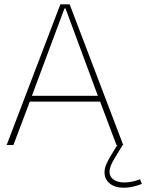

<svg xmlns="http://www.w3.org/2000/svg" viewBox="-20 -670 675 887"><path d="M117.7 -200.7 42 0H10.7L258.8 -649.9H301.8L549.3 0H518.1L442.4 -200.7ZM277.8 -630.9 127.4 -227.5H432.1L282.7 -630.9ZM627 158.2 635.3 179.7Q590.3 197.3 551.8 197.3Q511.2 197.3 487.1 177.7Q462.9 158.2 462.9 125.5Q462.9 106.4 472.4 85.7Q481.9 64.9 495.6 43L522 0V-6.3L545.9 -1L546.9 0L512.7 55.7Q485.8 98.6 485.8 123Q485.8 146 504.4 159.4Q522.9 172.9 554.2 172.9Q588.4 172.9 627 158.2Z"/></svg>

Font: Estedad-FD Thin
Style: Regular
Weight: 100
Designer: Amin Abedi
Version: Version 7.3